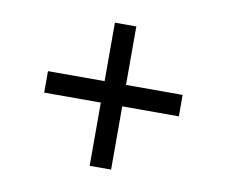

<svg xmlns="http://www.w3.org/2000/svg" viewBox="-55 -519 640 543"><g transform="rotate(10 265.0 -247.5)"><path d="M295.4 -223.1V-41.5H233.9V-223.1H71.3V-284.7H233.9V-452.6H295.4V-284.7H458V-223.1Z"/></g></svg>

Font: Vazirmatn RD FD Light
Style: Regular
Weight: 300
Designer: Saber Rastikerdar
Foundry: Saber Rastikerdar
Version: Version 33.003